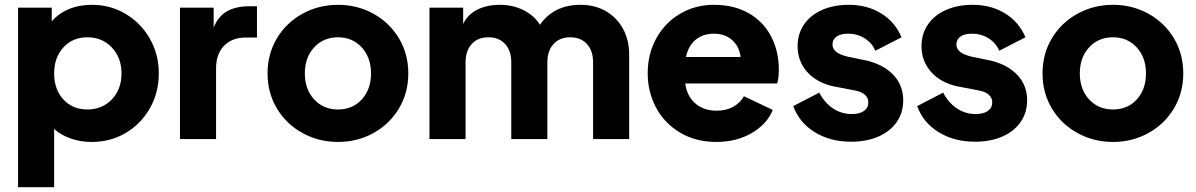

<svg xmlns="http://www.w3.org/2000/svg" viewBox="-20 -578 4971 798"><path d="M55 -546H195V-489Q223 -522 266 -540Q309 -558 362 -558Q439 -558 502.5 -520Q566 -482 603 -417Q640 -352 640 -273Q640 -194 603.5 -129Q567 -64 503.5 -26Q440 12 361 12Q315 12 274.5 -2Q234 -16 205 -42V200H55ZM343 -123Q405 -123 445 -165Q485 -207 485 -273Q485 -338 445 -380.5Q405 -423 343 -423Q282 -423 243.5 -381Q205 -339 205 -273Q205 -206 243.5 -164.5Q282 -123 343 -123Z M728 -546H868V-464Q888 -512 925 -532Q962 -552 1016 -552H1048V-422H1001Q945 -422 911.5 -388Q878 -354 878 -294V0H728Z M1092 -273Q1092 -354 1131 -419Q1170 -484 1237.5 -521Q1305 -558 1385 -558Q1465 -558 1532 -521Q1599 -484 1638 -419Q1677 -354 1677 -273Q1677 -192 1638 -127Q1599 -62 1532 -25Q1465 12 1385 12Q1305 12 1237.5 -25Q1170 -62 1131 -127Q1092 -192 1092 -273ZM1385 -123Q1446 -123 1484 -165Q1522 -207 1522 -273Q1522 -339 1483.5 -381Q1445 -423 1385 -423Q1324 -423 1285.5 -381Q1247 -339 1247 -273Q1247 -207 1285.5 -165Q1324 -123 1385 -123Z M1765 -546H1905V-479Q1925 -519 1965 -538.5Q2005 -558 2058 -558Q2112 -558 2156.5 -535.5Q2201 -513 2224 -475Q2282 -558 2393 -558Q2452 -558 2497.5 -532Q2543 -506 2569 -459Q2595 -412 2595 -351V0H2445V-319Q2445 -367 2419.5 -395Q2394 -423 2350 -423Q2306 -423 2280.5 -395Q2255 -367 2255 -319V0H2105V-319Q2105 -367 2079.5 -395Q2054 -423 2010 -423Q1966 -423 1940.5 -395Q1915 -367 1915 -319V0H1765Z M2672 -274Q2672 -354 2708 -419Q2744 -484 2807 -521Q2870 -558 2947 -558Q3031 -558 3092 -523Q3153 -488 3185 -426.5Q3217 -365 3217 -289Q3217 -252 3210 -231H2828Q2835 -179 2869.5 -148.5Q2904 -118 2959 -118Q2998 -118 3027 -134Q3056 -150 3072 -178L3192 -121Q3167 -61 3103.5 -24.5Q3040 12 2957 12Q2873 12 2808 -26Q2743 -64 2707.5 -129.5Q2672 -195 2672 -274ZM3058 -341Q3053 -385 3023 -411.5Q2993 -438 2947 -438Q2902 -438 2871.5 -413Q2841 -388 2831 -341Z M3277 -137 3385 -193Q3407 -151 3442 -127.5Q3477 -104 3520 -104Q3553 -104 3571 -117Q3589 -130 3589 -153Q3589 -171 3575 -184Q3561 -197 3533 -202L3440 -220Q3372 -236 3333.5 -280.5Q3295 -325 3295 -386Q3295 -437 3321.5 -476Q3348 -515 3396.5 -536.5Q3445 -558 3508 -558Q3584 -558 3642 -522.5Q3700 -487 3727 -423L3618 -367Q3605 -399 3574 -418.5Q3543 -438 3505 -438Q3474 -438 3457 -426Q3440 -414 3440 -393Q3440 -376 3454.5 -363.5Q3469 -351 3501 -343L3588 -325Q3658 -306 3696 -263.5Q3734 -221 3734 -161Q3734 -110 3707 -71Q3680 -32 3631 -10.5Q3582 11 3517 11Q3431 11 3366.5 -28.5Q3302 -68 3277 -137Z M3792 -137 3900 -193Q3922 -151 3957 -127.5Q3992 -104 4035 -104Q4068 -104 4086 -117Q4104 -130 4104 -153Q4104 -171 4090 -184Q4076 -197 4048 -202L3955 -220Q3887 -236 3848.5 -280.5Q3810 -325 3810 -386Q3810 -437 3836.5 -476Q3863 -515 3911.5 -536.5Q3960 -558 4023 -558Q4099 -558 4157 -522.5Q4215 -487 4242 -423L4133 -367Q4120 -399 4089 -418.5Q4058 -438 4020 -438Q3989 -438 3972 -426Q3955 -414 3955 -393Q3955 -376 3969.5 -363.5Q3984 -351 4016 -343L4103 -325Q4173 -306 4211 -263.5Q4249 -221 4249 -161Q4249 -110 4222 -71Q4195 -32 4146 -10.5Q4097 11 4032 11Q3946 11 3881.5 -28.5Q3817 -68 3792 -137Z M4313 -273Q4313 -354 4352 -419Q4391 -484 4458.5 -521Q4526 -558 4606 -558Q4686 -558 4753 -521Q4820 -484 4859 -419Q4898 -354 4898 -273Q4898 -192 4859 -127Q4820 -62 4753 -25Q4686 12 4606 12Q4526 12 4458.5 -25Q4391 -62 4352 -127Q4313 -192 4313 -273ZM4606 -123Q4667 -123 4705 -165Q4743 -207 4743 -273Q4743 -339 4704.5 -381Q4666 -423 4606 -423Q4545 -423 4506.5 -381Q4468 -339 4468 -273Q4468 -207 4506.5 -165Q4545 -123 4606 -123Z"/></svg>

Font: Evergrow Sans 
Style: ExtraBold
Weight: 800
Foundry: 10Web
Version: Version 1.000